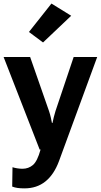

<svg xmlns="http://www.w3.org/2000/svg" viewBox="-20 -831 559 1064"><path d="M47.6 202.9Q61.3 208.3 77.5 210.6Q93.8 212.9 115.5 212.9Q184.1 212.9 231.8 174.4Q279.5 136 307.1 61.3L518.6 -515.1H388.2L287.6 -215.8Q281.5 -197 278 -181.6Q274.4 -166.3 271 -149.9H267.8Q264.6 -166.3 261.2 -181.8Q257.8 -197.3 251.5 -215.8L147 -515.1H0L199.7 -2.4L204.8 -2.2Q187 62.5 162.5 83.4Q137.9 104.2 104.7 104.2Q91.1 104.2 76.2 101.9Q61.3 99.6 49.3 95.7ZM140.4 -653.8 218.5 -595.7 374.5 -743.7 265.1 -811.3Z"/></svg>

Font: Roboto Flex
Style: Regular
Weight: 400
Designer: Berlow after Robertson
Foundry: Google
Version: Version 3.200;gftools[0.9.32]